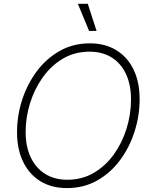

<svg xmlns="http://www.w3.org/2000/svg" viewBox="-20 -961 777 991"><path d="M325.7 9.8Q246.1 9.8 188.5 -25.6Q130.9 -61 99.4 -126Q67.9 -190.9 67.9 -278.8Q67.9 -363.8 94.2 -445.3Q120.6 -526.9 169.7 -592.8Q218.8 -658.7 288.1 -698Q357.4 -737.3 443.8 -737.3Q522.9 -737.3 580.8 -701.7Q638.7 -666 669.7 -601.3Q700.7 -536.6 700.7 -448.7Q700.7 -364.3 674.6 -282.2Q648.4 -200.2 599.6 -134.3Q550.8 -68.4 481.4 -29.3Q412.1 9.8 325.7 9.8ZM327.6 -33.2Q403.8 -33.2 464.6 -69.1Q525.4 -105 568.1 -164.8Q610.8 -224.6 633.5 -298.1Q656.2 -371.6 656.2 -447.3Q656.2 -523.9 630.1 -579.3Q604 -634.8 555.9 -664.6Q507.8 -694.3 442.4 -694.3Q365.7 -694.3 304.9 -658.4Q244.1 -622.6 201.2 -562.5Q158.2 -502.4 135.3 -429Q112.3 -355.5 112.3 -280.3Q112.3 -204.1 138.7 -148.7Q165 -93.3 213.4 -63.2Q261.7 -33.2 327.6 -33.2ZM439.9 -801.3 381.8 -941.4H433.1L478.5 -801.3Z"/></svg>

Font: Inter 20pt ExtraLight
Style: Italic
Weight: 250
Italic angle: -9.3988°
Version: Version 4.001;git-66647c0bb